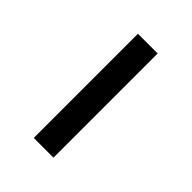

<svg xmlns="http://www.w3.org/2000/svg" viewBox="5 -429 331 331"><g transform="rotate(-45 170.0 -264.0)"><path d="M43 -240V-288H297V-240Z"/></g></svg>

Font: Noto Serif KR ExtraLight Light
Style: Regular
Weight: 300
Version: Version 2.003-H1;hotconv 1.1.1;makeotfexe 2.6.0